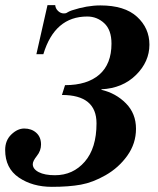

<svg xmlns="http://www.w3.org/2000/svg" viewBox="-30 -706 611 744"><path d="M154 -686H184Q185 -673 195 -663.5Q205 -654 217 -654Q224 -654 227 -655.5Q230 -657 235 -660Q240 -663 249 -666Q307 -685 359 -685Q453 -685 501 -641Q549 -597 549 -533Q549 -467 497 -415.5Q445 -364 363 -360V-358Q419 -345 458 -305.5Q497 -266 497 -207Q497 -150 463.5 -103Q430 -56 379 -27Q330 1 283.5 9.5Q237 18 171 18Q96 18 43 -18Q-10 -54 -10 -125Q-10 -162 14 -185Q38 -208 64 -208Q92 -208 110.5 -191.5Q129 -175 129 -146Q129 -122 113 -102Q97 -82 97 -70Q97 -51 120 -39Q143 -27 183 -27Q253 -27 298.5 -79.5Q344 -132 344 -228Q344 -338 210 -338L222 -376Q308 -376 355 -417Q402 -458 402 -537Q402 -590 374 -616Q346 -642 308 -642Q182 -642 138 -496H111Z"/></svg>

Font: STIX MathJax Alphabets
Style: Bold Italic
Weight: 700
Italic angle: -16.33°
Designer: MicroPress Inc., with final additions and corrections provided by Coen Hoffman, Elsevier (retired)
Version: Version 1.1.1